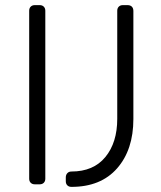

<svg xmlns="http://www.w3.org/2000/svg" viewBox="-20 -720 629 750"><path d="M135 0H116Q106 0 100 -6Q94 -12 94 -22V-678Q94 -688 100 -694Q106 -700 116 -700H135Q145 -700 151 -694Q157 -688 157 -678V-22Q157 -12 151 -6Q145 0 135 0ZM438 -678Q438 -688 444 -694Q450 -700 460 -700H478Q489 -700 495 -694Q501 -688 501 -677V-255Q501 -135 437.5 -62.5Q374 10 259 10Q249 10 243 4Q237 -2 237 -12V-27Q237 -37 243 -43.5Q249 -50 259 -50Q345 -50 391.5 -106.5Q438 -163 438 -256Z"/></svg>

Font: Rubik
Style: Regular
Weight: 300
Designer: Hubert & Fischer
Foundry: Hubert & Fischer
Version: Version 1.100